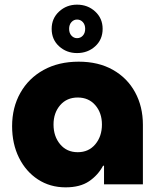

<svg xmlns="http://www.w3.org/2000/svg" viewBox="-20 -792 675 825"><path d="M262 13Q195 13 143 -21Q91 -55 61.5 -114.5Q32 -174 32 -250Q32 -330 67.5 -393Q103 -456 167.5 -491.5Q232 -527 318 -527Q403 -527 465 -492Q527 -457 560.5 -395.5Q594 -334 594 -256V0H427V-80H423Q401 -39 362.5 -13Q324 13 262 13ZM314 -138Q361 -138 389.5 -172Q418 -206 418 -257Q418 -307 389.5 -340Q361 -373 314 -373Q267 -373 238.5 -340Q210 -307 210 -257Q210 -206 238.5 -172Q267 -138 314 -138ZM311 -564Q266 -564 234 -593Q202 -622 202 -668Q202 -713 234 -742.5Q266 -772 311 -772Q357 -772 389 -742.5Q421 -713 421 -668Q421 -622 389 -593Q357 -564 311 -564ZM311 -628Q326 -628 336 -639Q346 -650 346 -668Q346 -686 336 -697Q326 -708 311 -708Q297 -708 287 -697Q277 -686 277 -668Q277 -650 287 -639Q297 -628 311 -628Z"/></svg>

Font: MuseoModerno ExtraBold
Style: Regular
Weight: 800
Designer: Pablo Cosgaya, Héctor Gatti, Marcela Romero, and the Authors of The MuseoModerno Project.
Foundry: Omnibus-Type Team
Version: Version 1.001